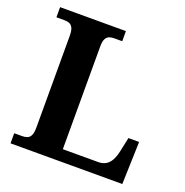

<svg xmlns="http://www.w3.org/2000/svg" viewBox="-128 -830 910 946"><g transform="rotate(20 327.0 -357.0)"><path d="M28 0V-53H70Q84.6 -53 96.3 -57.5Q108 -62 114.5 -76Q121 -90 121 -118V-596Q121 -624.9 114.3 -638.4Q107.6 -652 96.3 -656.5Q85 -661 70 -661H28V-714H373V-661H331Q317.3 -661 305.8 -657Q294.3 -652.9 287.2 -639.9Q280 -626.9 280 -600V-61H466Q489 -61 505.5 -71Q522 -81 532.5 -100.5Q543 -120 549 -148L565 -223H621L614 0Z"/></g></svg>

Font: Noto Serif Kannada
Style: Regular
Weight: 400
Designer: Universal Thirst, Indian Type Foundry and the Monotype Design Team
Foundry: Monotype Imaging Inc.
Version: Version 2.003